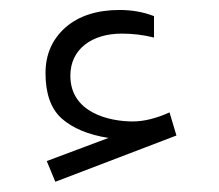

<svg xmlns="http://www.w3.org/2000/svg" viewBox="-20 -367 434 381"><path d="M217.3 -347.2C171.9 -347.2 136.2 -335.4 109.9 -312.5C83.5 -289.1 70.3 -258.8 70.3 -221.7C70.3 -181.2 81.1 -150.9 102.5 -131.8C124 -112.8 154.8 -99.6 195.3 -93.3L72.8 -47.4L89.8 -6.3L330.1 -98.1L316.4 -144C289.6 -131.8 265.1 -126 243.2 -126C198.2 -126 119.6 -142.6 119.6 -216.8C119.6 -269 161.6 -300.3 221.7 -300.3C242.7 -300.3 264.2 -297.9 285.6 -292.5V-335C264.2 -343.3 241.2 -347.2 217.3 -347.2Z"/></svg>

Font: Shabnam Thin
Style: Regular
Weight: 100
Foundry: DejaVu fonts team - Redesigned by Saber Rastikerdar - Based on Vazir font
Version: Version 5.0.1